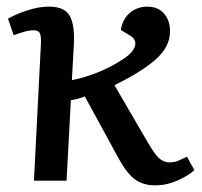

<svg xmlns="http://www.w3.org/2000/svg" viewBox="-20 -543 608 577"><path d="M82 0 103 -412Q104 -435 99.5 -443.5Q95 -452 81 -452Q69 -452 54 -448Q39 -444 21 -437L4 -487Q18 -495 37.5 -503Q57 -511 80.5 -517Q104 -523 128 -523Q174 -523 189.5 -495.5Q205 -468 202 -410L196 -302Q235 -310 274 -325.5Q313 -341 351 -366Q380 -385 385.5 -404.5Q391 -424 371 -436L343 -453Q349 -487 371 -505Q393 -523 422 -523Q456 -523 473.5 -501.5Q491 -480 491 -451Q491 -425 480 -404Q469 -383 447.5 -364Q426 -345 392 -324Q374 -313 357 -304Q340 -295 324 -287L423 -117Q443 -82 457 -68.5Q471 -55 489 -55Q505 -55 517 -60.5Q529 -66 542 -72L564 -32Q554 -22 535.5 -11.5Q517 -1 494.5 6.5Q472 14 446 14Q410 14 385.5 -4Q361 -22 337 -66L235 -253Q224 -249 213 -246Q202 -243 193 -242L180 0Z"/></svg>

Font: Literata Medium
Style: Italic
Weight: 500
Italic angle: -2°
Designer: Latin by Veronika Burian and Jose Scaglione. Greek by Irene Vlachou. Cyrillic by Vera Evstafieva
Foundry: TypeTogether
Version: Version 3.103;gftools[0.9.29]